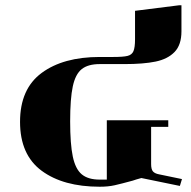

<svg xmlns="http://www.w3.org/2000/svg" viewBox="-20 -696 726 728"><path d="M246 -236Q246 -150 256 -102.5Q266 -55 290 -35Q314 -15 358 -15H385V-240H618V-215H553V-74Q553 -54 560 -46Q567 -38 583 -35L670 -17L662 9L516 -21Q494 -15 483 -11Q439 1 414.5 6.5Q390 12 358 12Q220 12 138 -48.5Q56 -109 56 -234Q56 -359 138 -419.5Q220 -480 358 -480H410Q447 -480 463.5 -484Q480 -488 486 -502Q492 -516 492 -547V-655L659 -676H668V-577Q668 -526 642 -499Q616 -472 570 -462.5Q524 -453 452 -453H358Q314 -453 290 -434Q266 -415 256 -368.5Q246 -322 246 -236Z"/></svg>

Font: Chonburi
Style: Regular
Weight: 400
Designer: Thanarat Vachiruckul and Stawix Ruecha
Foundry: Cadson Demak & Katatrad
Version: Version 1.000